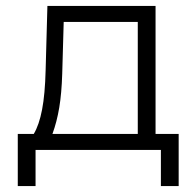

<svg xmlns="http://www.w3.org/2000/svg" viewBox="-20 -506 663 648"><path d="M140 -486H505V-54H583V122H523V0H100V122H40V-54H94Q112 -84 122 -136Q132 -188 134 -269ZM445 -54V-432H195L190 -257Q188 -191 180 -143Q172 -95 157 -54Z"/></svg>

Font: Space Grotesk Light
Style: Regular
Weight: 300
Designer: Florian Karsten
Foundry: Florian Karsten
Version: Version 2.000